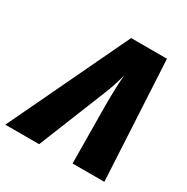

<svg xmlns="http://www.w3.org/2000/svg" viewBox="-216 -854 968 994"><g transform="rotate(30 268.5 -357.0)"><path d="M287 -714H501L539 0H349L346 -345Q346 -466 353 -530Q333 -454 307 -392L149 0H-53Z"/></g></svg>

Font: Noto Sans Display Black
Style: Italic
Weight: 900
Italic angle: -12°
Designer: Monotype Design team
Foundry: Monotype Imaging Inc.
Version: Version 1.000